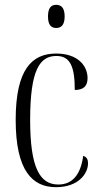

<svg xmlns="http://www.w3.org/2000/svg" viewBox="-20 -766 414 796"><path d="M213 -650C235 -650 248 -664 248 -698C248 -732 235 -746 213 -746C191 -746 179 -732 179 -698C179 -664 191 -650 213 -650ZM212 10C307 10 345 -48 345 -89C345 -104 340 -115 325 -120C315 -46 283 -1 222 -1C145 -1 105 -70 105 -269C105 -479 146 -534 214 -534C272 -534 290 -488 290 -393C326 -393 343 -409 343 -442C343 -493 303 -544 213 -544C114 -544 45 -481 45 -269C45 -57 115 10 212 10Z"/></svg>

Font: Noto Serif Display ExtraCondensed Light
Style: Regular
Weight: 300
Width: 2
Designer: Monotype Design Team
Foundry: Monotype Imaging Inc.
Version: Version 2.009